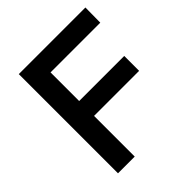

<svg xmlns="http://www.w3.org/2000/svg" viewBox="-192 -829 958 958"><g transform="rotate(-45 287.5 -350.0)"><path d="M92 -700H562L561 -594H210V-392H528V-287H210V0H92Z"/></g></svg>

Font: Montserrat-Arabic
Style: Regular
Weight: 400
Designer: Mohamed Gaber
Foundry: Kief Type Foundry
Version: Version 5.008;PS 005.008;hotconv 1.0.88;makeotf.lib2.5.64775